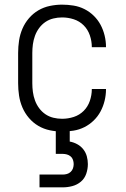

<svg xmlns="http://www.w3.org/2000/svg" viewBox="-20 -558 540 826"><path d="M247 8Q221 8 194.5 2.5Q168 -3 145 -16.5Q122 -30 104.5 -50.5Q87 -71 76.5 -95.5Q66 -120 62 -146.5Q58 -173 58 -200V-330Q58 -357 62 -383.5Q66 -410 76.5 -434.5Q87 -459 104.5 -479.5Q122 -500 145 -513.5Q168 -527 194.5 -532.5Q221 -538 247 -538Q272 -538 296.5 -534Q321 -530 343 -519Q365 -508 383 -490.5Q401 -473 412.5 -451.5Q424 -430 430 -405.5Q436 -381 436 -356Q436 -356 436 -355.5Q436 -355 436 -355H375Q375 -355 375 -355.5Q375 -356 375 -356Q375 -381 366.5 -406Q358 -431 340 -449Q322 -467 297.5 -475Q273 -483 247 -483Q228 -483 209.5 -478.5Q191 -474 175.5 -463.5Q160 -453 148.5 -437.5Q137 -422 130.5 -404Q124 -386 121.5 -367.5Q119 -349 119 -330V-200Q119 -181 121.5 -162.5Q124 -144 130.5 -126Q137 -108 148.5 -92.5Q160 -77 175.5 -66.5Q191 -56 209.5 -51.5Q228 -47 247 -47Q273 -47 297.5 -55Q322 -63 340 -81Q358 -99 366.5 -124Q375 -149 375 -174Q375 -174 375 -174.5Q375 -175 375 -175H436Q436 -175 436 -174.5Q436 -174 436 -174Q436 -149 430 -124.5Q424 -100 412.5 -78.5Q401 -57 383 -39.5Q365 -22 343 -11Q321 0 296.5 4Q272 8 247 8ZM150 248V193H250Q259 193 268 190.5Q277 188 284 181.5Q291 175 294 166Q297 157 297 148Q297 139 294 130Q291 121 284 115Q277 109 268 106.5Q259 104 250 104H220V0H280V51Q297 54 312.5 62.5Q328 71 338.5 84.5Q349 98 353.5 114.5Q358 131 358 148Q358 169 351 189.5Q344 210 328 223.5Q312 237 291.5 242.5Q271 248 250 248Z"/></svg>

Font: Iosevka Term Light
Style: Regular
Weight: 300
Monospace: yes
Designer: Belleve Invis
Foundry: Belleve Invis
Version: Version 9.0.1; ttfautohint (v1.8.3)